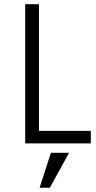

<svg xmlns="http://www.w3.org/2000/svg" viewBox="-20 -670 449 897"><path d="M97.7 0H404.3V-58.6H162.1V-650.4H97.7ZM217.8 43.9H302.7L212.9 207H165Z"/></svg>

Font: Lohit Devanagari
Style: Regular
Weight: 400
Version: 2.95.4